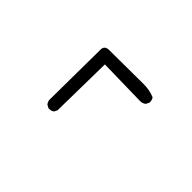

<svg xmlns="http://www.w3.org/2000/svg" viewBox="-54 -796 1108 1108"><g transform="rotate(45 500.0 -241.5)"><path d="M362 2H356L337 -8Q327 -20 325 -35L329 -454Q331 -479 358 -483L646 -485Q694 -485 735 -468Q745 -456 745 -439V-433L735 -413Q720 -401 700 -401L407 -407L401 -27L392 -8Q380 2 362 2Z"/></g></svg>

Font: Xiaolai SC
Style: Regular
Weight: 400
Designer: Nozomi Seto 瀬戸のぞみ
Version: Version 3.11;December 4, 2020;FontCreator 13.0.0.2613 64-bit